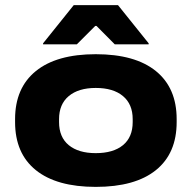

<svg xmlns="http://www.w3.org/2000/svg" viewBox="-20 -713 750 751"><path d="M354.5 18Q201.5 18 120.2 -47.5Q39 -113 39 -235.5V-247Q39 -369 120.2 -435Q201.5 -501 354.5 -501Q508.5 -501 589.8 -435Q671 -369 671 -247V-235.5Q671 -113 589.8 -47.5Q508.5 18 354.5 18ZM354.5 -114Q423 -114 461 -145.2Q499 -176.5 499 -235.5V-247Q499 -305.5 461 -337.2Q423 -369 354.5 -369Q287 -369 249 -337.2Q211 -305.5 211 -247V-235.5Q211 -176.5 249 -145.2Q287 -114 354.5 -114ZM268.5 -693H441.5L561.5 -543.5V-539.5H429L357.5 -611.5H352.5L280.5 -539.5H148.5V-543.5Z"/></svg>

Font: Anek Latin Expanded
Style: Bold
Weight: 700
Width: 7
Designer: Yesha Goshar
Foundry: Ek Type
Version: Version 1.003